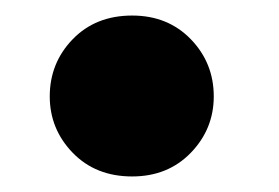

<svg xmlns="http://www.w3.org/2000/svg" viewBox="-20 -200 359 247"><path d="M44 -76Q44 -119 73.5 -149.5Q103 -180 150 -180Q196 -180 225.5 -149.5Q255 -119 255 -76Q255 -34 225.5 -3.5Q196 27 150 27Q103 27 73.5 -3.5Q44 -34 44 -76Z"/></svg>

Font: Jost* Heavy
Style: Italic
Weight: 800
Italic angle: -10°
Version: Version 3.7